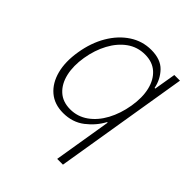

<svg xmlns="http://www.w3.org/2000/svg" viewBox="-209 -681 1013 1013"><g transform="rotate(45 297.0 -175.0)"><path d="M430.5 204.5 553.8 -545.5H511.6L491.1 -423.7H486.2Q476 -476.6 439.4 -515.1Q402.8 -553.6 332.1 -553.6Q266.1 -553.6 211.1 -517.4Q156.1 -481.2 118.7 -417.6Q81.4 -354 67.8 -271.3Q54 -188.9 70.7 -125.2Q87.5 -61.4 130.3 -25Q173.1 11.4 238.4 11.4Q308 11.4 358.1 -27.3Q408.2 -66.1 436.4 -119H440.7L387.5 204.5ZM466 -271.7Q454.3 -202.1 424.6 -147Q394.8 -92 350.4 -60.4Q306 -28.8 251 -28.8Q195.2 -28.8 160.1 -60.9Q124.9 -93 112.2 -148.1Q99.6 -203.1 110.9 -271.7Q122.2 -340.2 151.7 -394.9Q181.2 -449.6 225.4 -481.4Q269.7 -513.1 326.2 -513.1Q381.6 -513.1 416.8 -481.7Q452 -450.3 464.9 -395.8Q477.7 -341.3 466 -271.7Z"/></g></svg>

Font: Inter UI Extra Light
Style: Italic
Weight: 200
Italic angle: -9.39999°
Designer: Rasmus Andersson
Foundry: rsms
Version: 3.2;8d6f07862